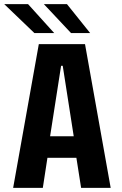

<svg xmlns="http://www.w3.org/2000/svg" viewBox="-26 -915 596 935"><path d="M513 0H369L346 -146.5H205L182.5 0H38L163 -700H388ZM271.5 -594.5 218 -251.5H333L279.5 -594.5ZM320 -754 187.5 -895H300L413 -754ZM141.5 -754 -5.5 -895H110.5L238 -754Z"/></svg>

Font: Trispace SemiCondensed SemiBold
Style: Regular
Weight: 600
Width: 4
Designer: Tyler Finck
Foundry: Etcetera Type Company
Version: Version 1.210; ttfautohint (v1.8.3)